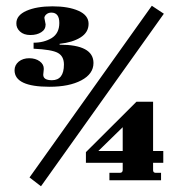

<svg xmlns="http://www.w3.org/2000/svg" viewBox="-20 -629 620 670"><path d="M408.2 -102.1V-185.1L323.2 -102.1ZM514.2 -273.9V-102.1H549.8V-61H514.2V-35.2Q514.2 -26.4 522.9 -25.9H542V0H361.8V-25.9H397.9Q407.7 -25.9 408.2 -35.2V-61H279.8V-98.1L456.1 -273.9ZM163.1 -606.9Q218.8 -606.9 253.9 -591.3Q289.1 -575.7 289.1 -545.9Q289.1 -516.1 261.2 -498.5Q233.4 -481 188 -476.1V-473.1Q306.2 -473.1 306.2 -409.2Q306.2 -371.1 263.7 -348.6Q221.2 -326.2 152.8 -326.2Q30.8 -326.2 30.8 -383.8Q30.8 -401.9 45.4 -414.1Q60.1 -425.8 82 -425.8Q104 -425.8 118.7 -415Q133.3 -404.3 132.8 -388.2L130.9 -368.2Q130.9 -349.1 161.1 -349.1Q203.1 -349.1 203.1 -403.8Q203.1 -432.6 182.1 -444.3Q161.1 -456.1 97.2 -459V-480Q133.3 -480 160.2 -496.1Q187 -512.7 187 -548.8Q187 -585 159.2 -585Q149.4 -585 142.6 -579.6Q135.7 -574.2 134.8 -566.9L139.2 -543.9Q139.2 -525.9 124 -516.6Q108.9 -506.8 85.9 -506.8Q63 -506.8 49.8 -519Q36.6 -531.2 37.1 -547.9Q37.1 -575.7 72.3 -591.3Q107.9 -606.9 163.1 -606.9ZM509.8 -608.9 551.8 -581.1 123 21 83 -9.8Z"/></svg>

Font: Unna-Bold
Style: Bold
Weight: 700
Designer: Jorge de Buen U.
Foundry: Omnibus-Type
Version: Version 2.006;PS 002.006;hotconv 1.0.70;makeotf.lib2.5.58329